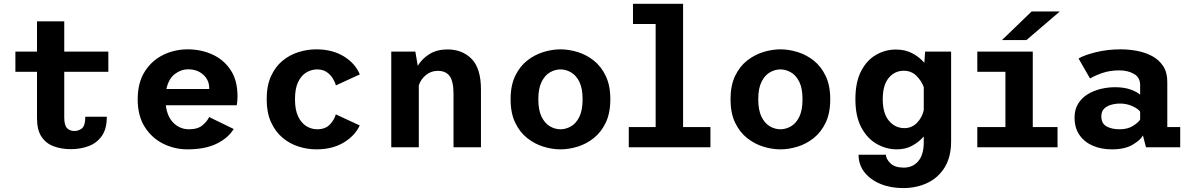

<svg xmlns="http://www.w3.org/2000/svg" viewBox="-20 -770 6224 1004"><path d="M173.5 -152V-394.5H60.5V-500H173.5V-658.5H316V-500H546.5V-394.5H316V-155.5Q316 -114.5 330.8 -99.8Q345.5 -85 368.5 -85Q391.5 -85 408.8 -99Q426 -113 426 -159.5H538.5Q538.5 -95 511.8 -58Q485 -21 442.2 -5.5Q399.5 10 350.5 10Q301.5 10 261.2 -4.8Q221 -19.5 197.2 -54.8Q173.5 -90 173.5 -152Z M960 11Q893.5 11 834 -18.2Q774.5 -47.5 737.2 -105.8Q700 -164 700 -251Q700 -337.5 736.8 -395.5Q773.5 -453.5 833.2 -482.8Q893 -512 961.5 -512Q1031.5 -512 1090.8 -485Q1150 -458 1186 -403.8Q1222 -349.5 1222 -266.5Q1222 -255 1221 -242.2Q1220 -229.5 1218 -219.5H847Q854.5 -159 888 -126.5Q921.5 -94 968.5 -94Q1015.5 -94 1040.5 -116.2Q1065.5 -138.5 1073.5 -158L1202 -95.5Q1174 -49 1113.8 -19Q1053.5 11 960 11ZM964.5 -407.5Q926.5 -407.5 894.2 -383Q862 -358.5 850 -304.5H1074V-309.5Q1074 -351 1043 -379.2Q1012 -407.5 964.5 -407.5Z M1634 11Q1587 11 1540.8 -3.8Q1494.5 -18.5 1457 -50.2Q1419.5 -82 1397 -131.8Q1374.5 -181.5 1374.5 -251Q1374.5 -321.5 1397 -371.2Q1419.5 -421 1457 -452Q1494.5 -483 1540.8 -497.5Q1587 -512 1634 -512Q1717 -512 1777 -475.8Q1837 -439.5 1861.5 -381L1736.5 -323.5Q1731.5 -342 1719.5 -361.2Q1707.5 -380.5 1687.5 -393.8Q1667.5 -407 1638 -407Q1609 -407 1582.5 -391.5Q1556 -376 1539.2 -341.8Q1522.5 -307.5 1522.5 -251Q1522.5 -195.5 1539.2 -160.8Q1556 -126 1582.5 -110Q1609 -94 1638 -94Q1682 -94 1705.5 -119.5Q1729 -145 1736 -172L1861 -114Q1836 -60 1777 -24.5Q1718 11 1634 11Z M2026 0V-500H2152L2164.5 -426Q2187 -463 2225.8 -487.2Q2264.5 -511.5 2320 -511.5Q2397.5 -511.5 2446.2 -462Q2495 -412.5 2495 -301.5V0H2351.5V-279Q2351.5 -344 2331.5 -371.8Q2311.5 -399.5 2269 -399.5Q2233.5 -399.5 2206.5 -377Q2179.5 -354.5 2170 -323V0Z M2911 11Q2867.5 11 2821.8 -3Q2776 -17 2737 -47.8Q2698 -78.5 2674 -128.5Q2650 -178.5 2650 -251Q2650 -323 2674 -373Q2698 -423 2737 -453.5Q2776 -484 2821.8 -498Q2867.5 -512 2911 -512Q2954.5 -512 3000.2 -498Q3046 -484 3084.8 -453.5Q3123.5 -423 3147.5 -373Q3171.5 -323 3171.5 -251Q3171.5 -178.5 3147.5 -128.5Q3123.5 -78.5 3084.8 -47.8Q3046 -17 3000.2 -3Q2954.5 11 2911 11ZM2911 -94Q2939.5 -94 2966.2 -109.5Q2993 -125 3009.8 -159.5Q3026.5 -194 3026.5 -251Q3026.5 -307.5 3009.8 -341.8Q2993 -376 2966.2 -391.5Q2939.5 -407 2911 -407Q2882 -407 2855.5 -391.5Q2829 -376 2812 -341.8Q2795 -307.5 2795 -251Q2795 -194 2812 -159.5Q2829 -125 2855.5 -109.5Q2882 -94 2911 -94Z M3268 0V-105.5H3408.5V-644.5H3290V-750H3552V-105.5H3695V0Z M4061 11Q4017.5 11 3971.8 -3Q3926 -17 3887 -47.8Q3848 -78.5 3824 -128.5Q3800 -178.5 3800 -251Q3800 -323 3824 -373Q3848 -423 3887 -453.5Q3926 -484 3971.8 -498Q4017.5 -512 4061 -512Q4104.5 -512 4150.2 -498Q4196 -484 4234.8 -453.5Q4273.5 -423 4297.5 -373Q4321.5 -323 4321.5 -251Q4321.5 -178.5 4297.5 -128.5Q4273.5 -78.5 4234.8 -47.8Q4196 -17 4150.2 -3Q4104.5 11 4061 11ZM4061 -94Q4089.5 -94 4116.2 -109.5Q4143 -125 4159.8 -159.5Q4176.5 -194 4176.5 -251Q4176.5 -307.5 4159.8 -341.8Q4143 -376 4116.2 -391.5Q4089.5 -407 4061 -407Q4032 -407 4005.5 -391.5Q3979 -376 3962 -341.8Q3945 -307.5 3945 -251Q3945 -194 3962 -159.5Q3979 -125 4005.5 -109.5Q4032 -94 4061 -94Z M4670 11Q4614.5 11 4564.8 -17.2Q4515 -45.5 4484 -103.5Q4453 -161.5 4453 -251Q4453 -340.5 4482.8 -398Q4512.5 -455.5 4561 -483.2Q4609.5 -511 4665 -511Q4713.5 -511 4750.8 -491.2Q4788 -471.5 4813.5 -441.5L4817.5 -500H4953.5V-30.5Q4953.5 50.5 4920 105Q4886.5 159.5 4829.5 186.5Q4772.5 213.5 4702.5 213.5Q4637 213.5 4584.2 191.8Q4531.5 170 4500.5 130.8Q4469.5 91.5 4469.5 39H4612.5Q4612.5 60 4635.5 83.2Q4658.5 106.5 4706 106.5Q4753.5 106.5 4782 72.5Q4810.5 38.5 4810.5 -26.5V-56.5Q4785.5 -27.5 4750.2 -8.2Q4715 11 4670 11ZM4596 -251Q4596 -177.5 4628.2 -138.8Q4660.5 -100 4709.5 -100Q4748 -100 4775 -127.8Q4802 -155.5 4810.5 -194V-314.5Q4798 -348.5 4771.5 -374.2Q4745 -400 4706 -400Q4658 -400 4627 -362.2Q4596 -324.5 4596 -251Z M5090.5 0V-105.5H5237.5V-394.5H5090.5V-500H5380.5V-105.5H5510V0ZM5347.5 -560.5H5219.5L5374.5 -710H5522Z M5794 11Q5738.5 11 5694.5 -8Q5650.5 -27 5624.8 -64Q5599 -101 5599 -155Q5599 -198 5618 -228.2Q5637 -258.5 5668.2 -277.5Q5699.5 -296.5 5736.8 -305.2Q5774 -314 5810.5 -314Q5860 -314 5894.8 -300.8Q5929.5 -287.5 5942 -274.5V-325Q5942 -365 5909.8 -383.5Q5877.5 -402 5833 -402Q5783 -402 5742.8 -387.8Q5702.5 -373.5 5680 -359.5L5620 -464Q5647.5 -481 5708.5 -496.5Q5769.5 -512 5840.5 -512Q5882.5 -512 5925.5 -504Q5968.5 -496 6004.2 -477Q6040 -458 6062 -425Q6084 -392 6084 -342V-105.5H6151.5V0H5972.5L5956.5 -62Q5944.5 -38 5903.2 -13.5Q5862 11 5794 11ZM5834.5 -94Q5876.5 -94 5904.8 -111.8Q5933 -129.5 5942 -145V-186Q5932 -201 5901.8 -214.8Q5871.5 -228.5 5837.5 -228.5Q5813.5 -228.5 5790.8 -222.2Q5768 -216 5753.5 -201.5Q5739 -187 5739 -162Q5739 -124.5 5766 -109.2Q5793 -94 5834.5 -94Z"/></svg>

Font: Trispace SemiBold
Style: Regular
Weight: 600
Designer: Tyler Finck
Foundry: Etcetera Type Company
Version: Version 1.210; ttfautohint (v1.8.3)